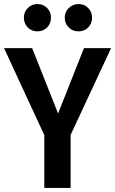

<svg xmlns="http://www.w3.org/2000/svg" viewBox="-23 -929 569 949"><path d="M162 -909Q191 -909 210 -889.5Q229 -870 229 -842Q229 -813 210 -793.5Q191 -774 162 -774Q133 -774 114 -793.5Q95 -813 95 -842Q95 -870 114.5 -889.5Q134 -909 162 -909ZM365 -909Q394 -909 413 -889.5Q432 -870 432 -842Q432 -813 413 -793.5Q394 -774 365 -774Q336 -774 316.5 -793.5Q297 -813 297 -842Q297 -870 317 -889.5Q337 -909 365 -909ZM526 -691 326 -262V0H196V-261L-3 -691H136L264 -368L392 -691Z"/></svg>

Font: Fira Sans Condensed Medium
Style: Regular
Weight: 500
Width: 3
Designer: Carrois Corporate & Edenspiekermann AG
Foundry: Carrois Corporate GbR & Edenspiekermann AG
Version: Version 4.203;PS 004.203;hotconv 1.0.88;makeotf.lib2.5.64775